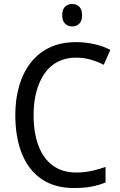

<svg xmlns="http://www.w3.org/2000/svg" viewBox="-20 -936 604 966"><path d="M362 -646Q311 -646 271 -625.5Q231 -605 204 -566Q177 -527 163 -474Q149 -421 149 -357Q149 -268 173.5 -203Q198 -138 246 -103Q294 -68 364 -68Q404 -68 440.5 -76Q477 -84 511 -96V-18Q477 -4 439.5 3Q402 10 352 10Q256 10 190 -34.5Q124 -79 90.5 -162Q57 -245 57 -358Q57 -437 76.5 -504Q96 -571 134.5 -620.5Q173 -670 230 -697Q287 -724 362 -724Q410 -724 454.5 -714Q499 -704 535 -685L502 -610Q473 -625 438 -635.5Q403 -646 362 -646ZM344 -916Q365 -916 379 -902Q393 -888 393 -859Q393 -831 379 -817Q365 -803 344 -803Q322 -803 307.5 -817Q293 -831 293 -859Q293 -888 307 -902Q321 -916 344 -916Z"/></svg>

Font: Noto Sans Arabic SemiCondensed
Style: Regular
Weight: 400
Width: 4
Designer: Monotype Design Team, Nadine Chahine, Nizar Qandah and Khaled Hosny
Foundry: Monotype Imaging Inc.
Version: Version 2.012